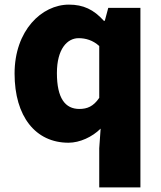

<svg xmlns="http://www.w3.org/2000/svg" viewBox="-20 -603 698 830"><path d="M409 207H587V-569H448L433 -513H429C385 -562 340 -583 278 -583C160 -583 43 -471 43 -285C43 -99 134 14 276 14C325 14 379 -11 415 -47L409 38ZM323 -132C262 -132 226 -178 226 -287C226 -392 271 -438 320 -438C350 -438 382 -429 409 -404V-180C384 -143 357 -132 323 -132Z"/></svg>

Font: Noto Sans CJK HK Black
Style: Regular
Weight: 900
Designer: Ryoko NISHIZUKA 西塚涼子 (kana, bopomofo & ideographs); Paul D. Hunt (Latin, Greek & Cyrillic); Sandoll Communications 산돌커뮤니
Foundry: Adobe
Version: Version 2.004;hotconv 1.0.118;makeotfexe 2.5.65603